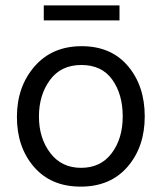

<svg xmlns="http://www.w3.org/2000/svg" viewBox="-20 -686 602 715"><path d="M425 -610H143V-666H425ZM283 -444Q207 -444 166 -388Q125 -332 125 -252Q125 -172 167 -116.5Q209 -61 282 -61Q355 -61 396 -115.5Q437 -170 437 -252.5Q437 -335 398 -389.5Q359 -444 283 -444ZM284 -514Q394 -514 456.5 -440Q519 -366 519 -252.5Q519 -139 455 -65Q391 9 280.5 9Q170 9 106.5 -64.5Q43 -138 43 -250.5Q43 -363 108.5 -438.5Q174 -514 284 -514Z"/></svg>

Font: Hind Vadodara
Style: Regular
Weight: 400
Designer: Hitesh Malaviya
Foundry: Indian Type Foundry
Version: Version 0.702;PS 1.0;hotconv 1.0.81;makeotf.lib2.5.63406